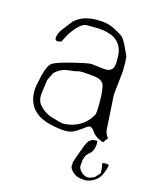

<svg xmlns="http://www.w3.org/2000/svg" viewBox="-93 -490 554 704"><g transform="rotate(15 183.5 -138.0)"><path d="M298.8 0H303.7Q304.7 2 304.7 11.7Q304.7 21.5 300.8 32.2Q297.9 43 286.1 52.7Q274.4 62.5 271.5 76.2L270.5 80.1L269.5 82L267.6 103.5V105.5Q268.6 119.1 284.2 130.9Q294.9 138.7 304.7 138.7Q309.6 138.7 314.5 136.7L329.1 130.9L346.7 111.3Q346.7 91.8 342.8 80.1Q342.8 80.1 342.8 77.1Q342.8 72.3 351.6 72.3Q357.4 72.3 367.2 74.2V76.2L363.3 93.8Q352.5 125 338.9 134.8Q317.4 151.4 293 151.4Q293 151.4 292 150.4Q266.6 150.4 251 136.7Q236.3 123 236.3 112.3Q236.3 112.3 237.3 111.3Q237.3 111.3 237.3 98.6L253.9 50.8H254.9Q259.8 31.2 269 15.6Q278.3 0 298.8 0ZM67.4 -352.5Q67.4 -352.5 101.6 -397.5Q129.9 -424.8 174.8 -427.7Q182.6 -428.2 189.9 -428.2Q228.5 -428.2 253.9 -415Q284.2 -399.4 292 -391.6Q299.8 -383.8 312 -357.9Q324.2 -332 326.2 -327.1Q326.2 -322.3 328.1 -304.7V-270.5L318.4 -179.7L326.2 -49.8Q327.1 -34.2 338.9 -19.5L325.2 0L302.7 -9.8Q288.1 -19.5 281.2 -30.3Q274.4 -41 266.6 -43H260.7Q254.9 -41 249 -36.1Q243.2 -31.2 223.6 -18.1Q204.1 -4.9 182.1 -4.9Q160.2 -4.9 125 -12.7Q47.9 -29.8 35.2 -93.8Q33.2 -103.5 33.2 -118.7Q33.2 -133.8 43.5 -176.8Q53.7 -219.7 69.3 -229.5Q85 -239.3 140.1 -252.9Q195.3 -266.6 210 -266.6L261.7 -260.7H262.7Q278.3 -260.7 283.7 -265.1Q289.1 -269.5 290.5 -271Q292 -272.5 293 -274.9Q293.9 -277.3 294.4 -279.3Q294.9 -281.2 295.4 -284.7Q295.9 -288.1 296.4 -289.6Q296.9 -291 296.9 -294.9V-314.5Q296.9 -399.4 187.5 -399.4H155.3Q133.3 -399.4 99.6 -350.6L82 -317.4Q74.2 -314.9 68.8 -314.9Q58.6 -314.9 58.6 -324.7Q58.6 -334.5 67.4 -352.5ZM271.5 -89.8Q275.4 -96.7 275.4 -138.7Q275.4 -185.5 268.6 -204.1Q261.7 -222.7 228 -226.1Q194.3 -229.5 183.1 -229.5Q171.9 -229.5 165.5 -227.1Q159.2 -224.6 132.8 -222.2Q106.4 -219.7 83 -198.2L68.4 -168L61.5 -117.2Q60.5 -111.3 60.5 -106Q60.5 -82.5 76.2 -67.4Q96.7 -46.9 119.1 -40.5Q159.7 -28.3 166.5 -28.3H167Q238.3 -31.7 271.5 -89.8Z"/></g></svg>

Font: Drukaatie burti
Style: Thin
Weight: 100
Version: Version 0.14